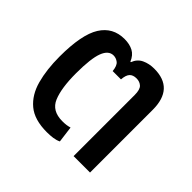

<svg xmlns="http://www.w3.org/2000/svg" viewBox="-132 -684 851 851"><g transform="rotate(45 293.5 -259.0)"><path d="M253 9Q175 9 132.5 -26.5Q90 -62 73 -124.5Q56 -187 56 -268Q56 -406 94 -466.5Q132 -527 205 -527Q237 -527 259.5 -515Q282 -503 294 -474H297Q308 -503 333.5 -515Q359 -527 391 -527Q515 -527 515 -393V0H412V-383Q412 -417 399 -429Q386 -441 366 -441Q344 -441 333 -429Q322 -417 320 -389H268Q265 -420 251.5 -430.5Q238 -441 222 -441Q191 -441 175.5 -400.5Q160 -360 160 -267Q160 -175 181 -124.5Q202 -74 267 -74Q282 -74 292.5 -75.5Q303 -77 313 -80L323 -3Q309 4 291 6.5Q273 9 253 9Z"/></g></svg>

Font: Noto Sans Thai UI SemCond Med
Style: Regular
Weight: 500
Width: 4
Designer: Monotype Design Team
Foundry: Monotype Imaging Inc.
Version: Version 2.000; ttfautohint (v1.8.4.7-5d5b)